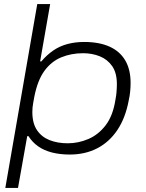

<svg xmlns="http://www.w3.org/2000/svg" viewBox="-20 -743 714 938"><path d="M6 175 162 -723H225L176 -443H182Q209 -475 240.5 -496.5Q272 -518 310 -528Q348 -538 391 -538Q464 -538 514.5 -515.5Q565 -493 591.5 -448.5Q618 -404 618 -338Q618 -318 616 -296.5Q614 -275 609 -253Q593 -167 553.5 -108Q514 -49 455 -18.5Q396 12 321 12Q273 12 234 2Q195 -8 166.5 -28Q138 -48 119 -78H113L68 175ZM311 -43Q363 -43 412 -64Q461 -85 496.5 -131.5Q532 -178 544 -256Q548 -277 549 -290.5Q550 -304 550.5 -313.5Q551 -323 551 -332Q551 -387 528 -420Q505 -453 467.5 -468Q430 -483 386 -483Q328 -483 279.5 -463Q231 -443 197.5 -397.5Q164 -352 148 -272Q145 -255 142.5 -242Q140 -229 139 -218Q138 -207 138 -196Q138 -141 160.5 -107.5Q183 -74 222 -58.5Q261 -43 311 -43Z"/></svg>

Font: Archivo Expanded ExtraLight
Style: Italic
Weight: 250
Width: 7
Italic angle: -10°
Designer: Hector Gatti
Foundry: Omnibus-Type
Version: Version 2.001